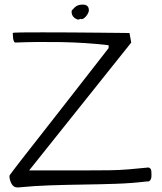

<svg xmlns="http://www.w3.org/2000/svg" viewBox="-20 -824 711 845"><path d="M21.5 -49.8Q21.5 -50.8 23.9 -54.7Q26.4 -58.6 39.1 -75.2Q51.8 -91.8 78.6 -126.5Q105.5 -161.1 154.3 -223.1Q203.1 -285.2 276.9 -379.9Q350.6 -474.6 458 -612.3V-625Q408.2 -630.9 356 -634.3Q303.7 -637.7 251 -638.7Q198.2 -639.6 146 -639.2Q93.8 -638.7 45.9 -636.7Q39.1 -641.6 37.6 -656.7Q36.1 -671.9 36.1 -678.7Q36.1 -680.7 73.2 -681.2Q110.4 -681.6 167 -681.6Q223.6 -681.6 289.6 -681.2Q355.5 -680.7 412.6 -680.2Q469.7 -679.7 508.8 -679.2Q547.9 -678.7 549.8 -678.7L557.6 -636.7L108.4 -74.2H144.5Q169.9 -74.2 198.7 -74.2Q227.5 -74.2 252.9 -74.2H378.9Q420.9 -74.2 462.4 -74.7Q503.9 -75.2 545.4 -78.6Q586.9 -82 633.8 -86.9Q643.6 -83 645 -76.2Q646.5 -69.3 646.5 -62.5V-48.8Q646.5 -43 644.5 -37.1Q642.6 -31.2 638.2 -27.8Q633.8 -24.4 626 -25.4Q562.5 -17.6 489.7 -15.1Q417 -12.7 343.8 -11.7Q270.5 -10.7 200.2 -8.3Q129.9 -5.9 71.3 0Q70.3 0 64.9 0.5Q59.6 1 57.6 1Q39.1 1 30.3 -16.1Q21.5 -33.2 21.5 -49.8ZM295.9 -778.3Q309.6 -793.9 319.3 -798.8Q329.1 -803.7 344.7 -803.7Q371.1 -803.7 371.1 -778.3Q371.1 -773.4 367.7 -766.1Q364.3 -758.8 358.4 -752Q352.5 -745.1 346.2 -741.7Q339.8 -738.3 333 -741.2Q327.1 -736.3 319.8 -738.8Q312.5 -741.2 306.2 -746.6Q299.8 -752 296.9 -760.3Q293.9 -768.6 295.9 -778.3Z"/></svg>

Font: Shadows Into Light
Style: Regular
Weight: 400
Designer: Kimberly Geswein
Foundry: Kimberly Geswein
Version: Version 001.000